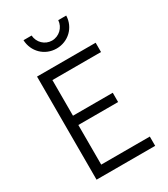

<svg xmlns="http://www.w3.org/2000/svg" viewBox="-222 -1027 990 1129"><g transform="rotate(-30 273.0 -462.5)"><path d="M90 0H488V-63H158V-332H428V-395H158V-637H488V-700H90ZM273 -785C353 -785 416 -846 418 -925H364C361 -877 321 -839 273 -839C225 -839 186 -877 183 -925H128C131 -846 193 -785 273 -785Z"/></g></svg>

Font: Uncut Sans Book
Style: Regular
Weight: 350
Designer: Kasper Nordkvist
Foundry: UNCUT.wtf
Version: Version 1.304;Glyphs 3.2 (3246)